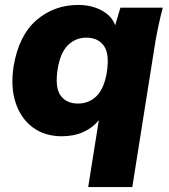

<svg xmlns="http://www.w3.org/2000/svg" viewBox="-20 -539 684 775"><path d="M336 216 379 -54Q354 -23 316 -6Q278 11 230 11Q160 11 112 -25Q64 -61 43 -124.5Q22 -188 35 -272Q56 -396 127 -457.5Q198 -519 296 -519Q350 -519 391 -496.5Q432 -474 445 -437L466 -508H637Q628 -474 620.5 -439Q613 -404 607 -370L514 216ZM295 -121Q339 -121 369.5 -151Q400 -181 411 -246Q423 -322 399 -354.5Q375 -387 329 -387Q285 -387 254.5 -357Q224 -327 213 -262Q201 -186 224.5 -153.5Q248 -121 295 -121Z"/></svg>

Font: Winston ExtraBold
Style: Italic
Weight: 800
Italic angle: -9°
Designer: Original fonts by Vernon Adams / Changes by Cristiano Sobral
Foundry: Original fonts by Vernon Adams / Changes by Cristiano Sobral
Version: Version 2.503;July 17, 2020;FontCreator 13.0.0.2655 64-bit